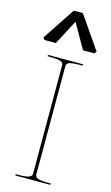

<svg xmlns="http://www.w3.org/2000/svg" viewBox="-154 -1100 668 1153"><g transform="rotate(15 180.0 -523.5)"><path d="M170 -38V-712Q170 -732 145 -737Q120 -742 70 -742L74 -750H290V-742Q239 -742 214.5 -737Q190 -732 190 -712V-38Q190 -19 214 -13.5Q238 -8 285 -8H290L286 0H70V-8Q103 -8 123 -9.5Q143 -11 156.5 -17.5Q170 -24 170 -38ZM349 -844 338 -831H268L180 -985L99 -831H29L18 -844L153 -1047H209Z"/></g></svg>

Font: TMT Limkin
Style: Regular
Weight: 400
Designer: Gabriel Drozdov
Version: Version 1.000;Glyphs 3.1.2 (3151)